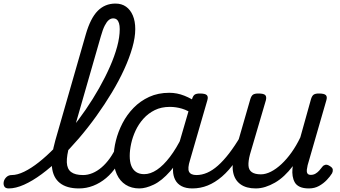

<svg xmlns="http://www.w3.org/2000/svg" viewBox="-187 -1039 1907 1076"><path d="M-138 17Q-157 17 -163 5.5Q-169 -6 -166 -20.5Q-163 -35 -151 -46.5Q-139 -58 -121 -58Q-90 -58 -51 -77Q-12 -96 31 -130Q74 -164 119 -210Q164 -256 208.5 -311Q253 -366 293.5 -425Q334 -484 368.5 -545Q403 -606 429 -665Q455 -724 469.5 -777.5Q484 -831 484 -876Q484 -891 497 -898.5Q510 -906 527.5 -906Q545 -906 558 -898.5Q571 -891 571 -876Q571 -829 554.5 -771.5Q538 -714 509 -650.5Q480 -587 440 -520.5Q400 -454 353 -388.5Q306 -323 254.5 -263Q203 -203 150.5 -152Q98 -101 46.5 -63Q-5 -25 -52 -4Q-99 17 -138 17ZM255 17Q187 17 148.5 -13.5Q110 -44 104 -104Q98 -164 123 -252L294 -847Q320 -937 360.5 -978Q401 -1019 460 -1019Q495 -1019 519.5 -1001.5Q544 -984 557.5 -952Q571 -920 571 -876Q571 -857 558 -848Q545 -839 527.5 -839Q510 -839 497 -848Q484 -857 484 -876Q484 -895 480 -908.5Q476 -922 468 -929Q460 -936 447 -936Q434 -936 422.5 -926.5Q411 -917 400 -895.5Q389 -874 378 -835L203 -226Q186 -166 187.5 -129Q189 -92 211.5 -75Q234 -58 278 -58Q292 -58 298.5 -46.5Q305 -35 302.5 -20.5Q300 -6 288 5.5Q276 17 255 17Z M256 17Q242 17 236 5.5Q230 -6 232.5 -20.5Q235 -35 246.5 -46.5Q258 -58 279 -58Q305 -58 331.5 -69Q358 -80 382.5 -101Q407 -122 428.5 -152Q450 -182 466 -219Q471 -234 483.5 -234.5Q496 -235 505.5 -225.5Q515 -216 511 -202Q494 -150 467.5 -109.5Q441 -69 407.5 -41Q374 -13 335.5 2Q297 17 256 17Z M594 17Q550 17 517.5 -3.5Q485 -24 467.5 -62.5Q450 -101 450 -155Q450 -201 462.5 -251Q475 -301 499.5 -348.5Q524 -396 561.5 -434.5Q599 -473 649 -496Q699 -519 762 -519Q805 -519 846.5 -502.5Q888 -486 921 -461L909 -391Q867 -420 833 -430Q799 -440 765 -440Q717 -440 680.5 -422Q644 -404 617 -374Q590 -344 573 -307.5Q556 -271 548 -234Q540 -197 540 -165Q540 -132 549 -109.5Q558 -87 576 -75Q594 -63 621 -63Q656 -63 692.5 -87.5Q729 -112 765.5 -160Q802 -208 834 -274L855 -227Q814 -133 767 -79.5Q720 -26 675 -4.5Q630 17 594 17ZM891 17Q855 17 831 4.5Q807 -8 795 -31Q783 -54 782.5 -84Q782 -114 792 -150L889 -483Q895 -503 904.5 -509Q914 -515 933 -515Q963 -515 972 -506Q981 -497 975 -477L878 -142Q863 -95 872.5 -76.5Q882 -58 914 -58Q927 -58 933 -46.5Q939 -35 937 -20.5Q935 -6 923.5 5.5Q912 17 891 17Z M891 17Q877 17 871 5.5Q865 -6 867.5 -20.5Q870 -35 881.5 -46.5Q893 -58 914 -58Q944 -58 974 -71Q1004 -84 1034.5 -111Q1065 -138 1097 -179.5Q1129 -221 1162 -277Q1171 -290 1182.5 -289Q1194 -288 1201.5 -278.5Q1209 -269 1203 -257Q1169 -187 1132.5 -135Q1096 -83 1057 -49.5Q1018 -16 977 0.5Q936 17 891 17Z M1246 17Q1193 17 1160.5 -6.5Q1128 -30 1119.5 -74Q1111 -118 1128 -179L1216 -484Q1222 -503 1231.5 -509Q1241 -515 1261 -515Q1291 -515 1299.5 -506Q1308 -497 1303 -477L1214 -174Q1204 -136 1205.5 -111Q1207 -86 1224.5 -74Q1242 -62 1275 -62Q1302 -62 1331.5 -77Q1361 -92 1390.5 -119.5Q1420 -147 1447 -185Q1474 -223 1496 -269L1556 -484Q1562 -503 1571.5 -509Q1581 -515 1600 -515Q1630 -515 1639 -506Q1648 -497 1642 -477L1537 -113Q1534 -100 1532.5 -87.5Q1531 -75 1536 -67Q1541 -59 1555 -59Q1569 -59 1580.5 -65.5Q1592 -72 1602 -83Q1612 -94 1620 -105Q1626 -113 1636.5 -115.5Q1647 -118 1662 -108Q1677 -99 1678 -88.5Q1679 -78 1674 -68Q1663 -50 1644.5 -30.5Q1626 -11 1601 3Q1576 17 1544 17Q1513 17 1493.5 8Q1474 -1 1465 -17Q1456 -33 1453 -52.5Q1450 -72 1452 -93L1454 -108Q1431 -78 1406 -54.5Q1381 -31 1354 -15.5Q1327 0 1300 8.5Q1273 17 1246 17Z"/></svg>

Font: Playwrite TZ
Style: Regular
Weight: 400
Designer: Veronika Burian, José Scaglione
Foundry: TypeTogether
Version: Version 1.002